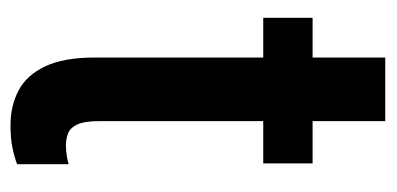

<svg xmlns="http://www.w3.org/2000/svg" viewBox="-202 -496 707 342"><g transform="rotate(90 151.0 -324.5)"><path d="M270.5 -528.3V-440.4H11.2V-528.3ZM82 -657.7H195.3V-147.5Q195.3 -123 200.7 -110.4Q206.1 -97.7 215.8 -93.3Q225.6 -88.9 238.8 -88.9Q248.5 -88.9 258.1 -90.6Q267.6 -92.3 272 -93.8V-2Q259.3 2.9 242.7 6.3Q226.1 9.8 202.6 9.8Q168 9.8 140.6 -4.6Q113.3 -19 97.7 -52Q82 -85 82 -139.6Z"/></g></svg>

Font: Roboto Condensed Medium
Style: Regular
Weight: 500
Designer: Christian Robertson
Foundry: Google
Version: Version 3.0